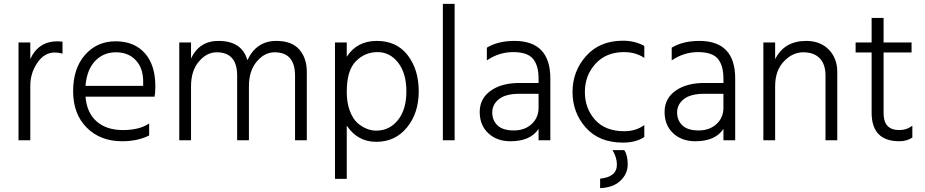

<svg xmlns="http://www.w3.org/2000/svg" viewBox="-20 -727 4793 995"><path d="M137 0H76V-507H137V-421Q179 -513 279 -513Q286 -513 304 -511V-449Q284 -455 264 -455Q210 -455 173.5 -401.5Q137 -348 137 -283Z M423 -282H722V-305Q722 -374 683.5 -415Q645 -456 580.5 -456Q516 -456 473 -411Q430 -366 423 -282ZM613 5Q500 5 429.5 -65.5Q359 -136 359 -254.5Q359 -373 421 -443Q483 -513 579 -513Q675 -513 730 -452Q785 -391 785 -280Q785 -246 781 -226H423Q430 -142 481 -97.5Q532 -53 617 -53Q702 -53 753 -87V-25Q693 5 613 5Z M1570 0H1509V-335Q1509 -456 1403 -456Q1351 -456 1310.5 -408Q1270 -360 1270 -280V0H1209V-335Q1209 -456 1103 -456Q1051 -456 1010.5 -408Q970 -360 970 -280V0H909V-507H970V-424Q1013 -515 1112 -515Q1234 -515 1262 -415Q1309 -515 1412 -515Q1492 -515 1531 -470.5Q1570 -426 1570 -354Z M1777 -251Q1777 -195 1792.5 -153.5Q1808 -112 1832 -90Q1879 -50 1930 -50Q1998 -50 2042 -104.5Q2086 -159 2086 -253Q2086 -347 2043.5 -402Q2001 -457 1936 -457Q1871 -457 1824 -409.5Q1777 -362 1777 -251ZM1777 200H1716V-507H1777V-433Q1830 -515 1933 -515Q2036 -515 2093 -440.5Q2150 -366 2150 -253.5Q2150 -141 2089 -66.5Q2028 8 1930.5 8Q1833 8 1777 -76Z M2336 0H2275V-707H2336Z M2625 5Q2555 5 2510.5 -36.5Q2466 -78 2466 -147Q2466 -216 2522.5 -256.5Q2579 -297 2672 -297H2771V-320Q2771 -388 2742 -422.5Q2713 -457 2639.5 -457Q2566 -457 2503 -414V-480Q2561 -515 2646 -515Q2832 -515 2832 -320V0H2771V-59Q2729 5 2625 5ZM2771 -168V-241H2672Q2601 -241 2566 -213.5Q2531 -186 2531 -144.5Q2531 -103 2558.5 -77Q2586 -51 2642.5 -51Q2699 -51 2735 -84Q2771 -117 2771 -168Z M3215 51Q3233 77 3233 125Q3233 173 3196 209Q3159 245 3090 248V199Q3177 190 3177 126Q3177 89 3154 51ZM3208 12Q3085 12 3016 -65.5Q2947 -143 2947 -250.5Q2947 -358 3017.5 -437Q3088 -516 3208 -516Q3270 -516 3319 -489V-427Q3274 -457 3214 -457Q3121 -457 3066 -396.5Q3011 -336 3011 -250.5Q3011 -165 3064 -106Q3117 -47 3215 -47Q3276 -47 3319 -79V-17Q3276 12 3208 12Z M3583 5Q3513 5 3468.5 -36.5Q3424 -78 3424 -147Q3424 -216 3480.5 -256.5Q3537 -297 3630 -297H3729V-320Q3729 -388 3700 -422.5Q3671 -457 3597.5 -457Q3524 -457 3461 -414V-480Q3519 -515 3604 -515Q3790 -515 3790 -320V0H3729V-59Q3687 5 3583 5ZM3729 -168V-241H3630Q3559 -241 3524 -213.5Q3489 -186 3489 -144.5Q3489 -103 3516.5 -77Q3544 -51 3600.5 -51Q3657 -51 3693 -84Q3729 -117 3729 -168Z M4319 0H4258V-335Q4258 -394 4228 -425Q4198 -456 4142.5 -456Q4087 -456 4042 -408.5Q3997 -361 3997 -280V0H3936V-507H3997V-420Q4044 -515 4158 -515Q4231 -515 4275 -470Q4319 -425 4319 -354Z M4641 5Q4497 5 4497 -143V-455H4414V-507H4497V-634H4559V-507H4704V-455H4559V-140Q4559 -53 4640 -53Q4680 -53 4708 -76V-14Q4679 5 4641 5Z"/></svg>

Font: Hind Mysuru Light
Style: Regular
Weight: 300
Designer: Manushi Parikh, Hitesh Malaviya
Foundry: Indian Type Foundry
Version: Version 0.703;PS 1.0;hotconv 1.0.86;makeotf.lib2.5.63406